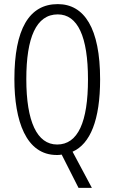

<svg xmlns="http://www.w3.org/2000/svg" viewBox="-20 -744 556 934"><path d="M467 -358C467 -607 390 -724 261 -724C122 -724 50 -603 50 -359C50 -157 106 10 256 10C263 10 272 10 280 8L362 170H427L333 -6C419 -44 467 -160 467 -358ZM108 -359C108 -561 156 -674 261 -674C358 -674 408 -566 408 -358C408 -150 359 -41 258 -41C160 -41 108 -153 108 -359Z"/></svg>

Font: Noto Sans Display Condensed Light
Style: Regular
Weight: 300
Width: 3
Designer: Monotype Design Team
Foundry: Monotype Imaging Inc.
Version: Version 1.900